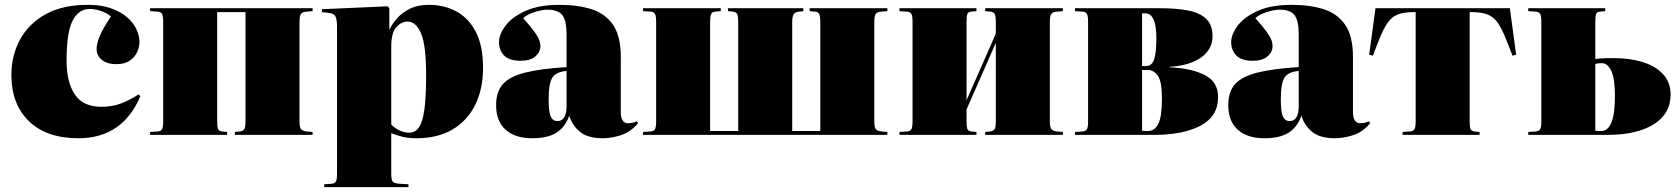

<svg xmlns="http://www.w3.org/2000/svg" viewBox="-20 -557 6940 793"><path d="M304 14Q172 14 99.5 -56.5Q27 -127 27 -247Q27 -328 63 -394Q99 -460 169 -498.5Q239 -537 342 -537Q411 -537 459 -514.5Q507 -492 531.5 -456.5Q556 -421 556 -382Q556 -363 546.5 -342Q537 -321 516 -306.5Q495 -292 461 -292Q423 -292 401 -309.5Q379 -327 379 -355Q379 -375 390.5 -404.5Q402 -434 438 -489Q422 -503 397.5 -511.5Q373 -520 351 -520Q305 -520 280 -472Q255 -424 255 -307Q255 -216 289.5 -166Q324 -116 398 -116Q444 -116 479.5 -129.5Q515 -143 552 -167L560 -160Q486 14 304 14Z M600 0V-12L631 -14Q644 -15 649 -23Q654 -31 654 -57V-466Q654 -492 649 -500Q644 -508 631 -509L600 -511V-523H1271V-511L1247 -509Q1229 -508 1223 -499.5Q1217 -491 1217 -465V-58Q1217 -32 1223 -24Q1229 -16 1247 -14L1271 -12V0H950V-12L971 -14Q985 -16 989.5 -24.5Q994 -33 994 -58V-507H877V-58Q877 -32 880.5 -24Q884 -16 897 -14L918 -12V0Z M1319 216V204L1349 202Q1363 201 1367.5 192.5Q1372 184 1372 159V-447Q1372 -476 1365.5 -489Q1359 -502 1336 -504L1309 -507L1310 -519L1581 -531L1588 -523V-435H1589Q1600 -459 1621 -482.5Q1642 -506 1674 -521.5Q1706 -537 1751 -537Q1815 -537 1865.5 -509.5Q1916 -482 1945.5 -425Q1975 -368 1975 -277Q1975 -189 1942.5 -123.5Q1910 -58 1848.5 -22Q1787 14 1700 14Q1669 14 1645 8.5Q1621 3 1596 -7V158Q1596 182 1600.5 191Q1605 200 1631 202L1667 204V216ZM1671 -9Q1695 -9 1710.5 -31.5Q1726 -54 1733 -106Q1740 -158 1740 -246Q1740 -370 1719 -419Q1698 -468 1663 -468Q1639 -468 1617.5 -445.5Q1596 -423 1596 -365V-42Q1631 -9 1671 -9Z M2178 14Q2108 14 2068.5 -21Q2029 -56 2029 -123Q2029 -178 2057 -209.5Q2085 -241 2148.5 -257Q2212 -273 2320 -280V-416Q2320 -472 2302.5 -494.5Q2285 -517 2241 -517Q2219 -517 2187.5 -507Q2156 -497 2141 -482Q2174 -445 2189 -423.5Q2204 -402 2208 -389.5Q2212 -377 2212 -367Q2212 -342 2191 -324Q2170 -306 2130 -306Q2083 -306 2062 -328Q2041 -350 2041 -383Q2041 -415 2068 -451Q2095 -487 2150.5 -512Q2206 -537 2291 -537Q2366 -537 2423 -519Q2480 -501 2512 -454.5Q2544 -408 2544 -322V-95Q2544 -48 2574 -48Q2593 -48 2610 -56L2615 -48Q2584 -11 2544 1.5Q2504 14 2470 14Q2408 14 2376 -12Q2344 -38 2331 -79Q2315 -33 2279 -9.5Q2243 14 2178 14ZM2282 -57Q2302 -57 2311 -73.5Q2320 -90 2320 -118V-264Q2276 -260 2261 -236Q2246 -212 2246 -147Q2246 -95 2254.5 -76Q2263 -57 2282 -57Z M2636 0V-12L2667 -14Q2680 -15 2685 -23Q2690 -31 2690 -57V-466Q2690 -492 2685 -500Q2680 -508 2667 -509L2636 -511V-523H2957V-511L2935 -509Q2922 -508 2917.5 -499.5Q2913 -491 2913 -465V-16H3029V-465Q3029 -490 3024.5 -499Q3020 -508 3006 -509L2987 -511V-523H3298V-511L3281 -509Q3266 -508 3259 -499.5Q3252 -491 3252 -465V-16H3368V-465Q3368 -490 3363.5 -499Q3359 -508 3345 -509L3324 -511V-523H3645V-511L3621 -509Q3603 -508 3597 -499.5Q3591 -491 3591 -465V-58Q3591 -32 3597 -24Q3603 -16 3621 -14L3645 -12V0Z M3695 0V-12L3726 -14Q3739 -15 3744 -23Q3749 -31 3749 -57V-466Q3749 -492 3744 -500Q3739 -508 3726 -509L3695 -511V-523H4013V-511L3992 -509Q3979 -508 3975.5 -499.5Q3972 -491 3972 -465V-143L4093 -418V-465Q4093 -490 4088.5 -499Q4084 -508 4070 -509L4049 -511V-523H4370V-511L4346 -509Q4328 -508 4322 -499.5Q4316 -491 4316 -465V-58Q4316 -32 4322 -24Q4328 -16 4346 -14L4370 -12V0H4049V-12L4070 -14Q4084 -16 4088.5 -24.5Q4093 -33 4093 -58V-380L3972 -105V-58Q3972 -32 3975.5 -24Q3979 -16 3992 -14L4013 -12V0Z M4420 0V-12L4451 -14Q4464 -15 4469 -23Q4474 -31 4474 -57V-466Q4474 -492 4469 -500Q4464 -508 4451 -509L4420 -511V-523H4773Q4840 -523 4888 -513.5Q4936 -504 4962 -479Q4988 -454 4988 -408Q4988 -353 4940.5 -319.5Q4893 -286 4811 -281V-279Q4901 -275 4956 -247Q5011 -219 5011 -156Q5011 -77 4939.5 -38.5Q4868 0 4748 0ZM4697 -284H4712Q4739 -284 4747.5 -314Q4756 -344 4756 -397Q4756 -453 4744 -477.5Q4732 -502 4711 -502Q4707 -502 4704 -502Q4701 -502 4697 -501ZM4722 -16Q4749 -16 4764 -45.5Q4779 -75 4779 -150Q4779 -221 4762 -244.5Q4745 -268 4721 -268H4697V-17Q4704 -16 4709.5 -16Q4715 -16 4722 -16Z M5202 14Q5132 14 5092.5 -21Q5053 -56 5053 -123Q5053 -178 5081 -209.5Q5109 -241 5172.5 -257Q5236 -273 5344 -280V-416Q5344 -472 5326.5 -494.5Q5309 -517 5265 -517Q5243 -517 5211.5 -507Q5180 -497 5165 -482Q5198 -445 5213 -423.5Q5228 -402 5232 -389.5Q5236 -377 5236 -367Q5236 -342 5215 -324Q5194 -306 5154 -306Q5107 -306 5086 -328Q5065 -350 5065 -383Q5065 -415 5092 -451Q5119 -487 5174.5 -512Q5230 -537 5315 -537Q5390 -537 5447 -519Q5504 -501 5536 -454.5Q5568 -408 5568 -322V-95Q5568 -48 5598 -48Q5617 -48 5634 -56L5639 -48Q5608 -11 5568 1.5Q5528 14 5494 14Q5432 14 5400 -12Q5368 -38 5355 -79Q5339 -33 5303 -9.5Q5267 14 5202 14ZM5306 -57Q5326 -57 5335 -73.5Q5344 -90 5344 -118V-264Q5300 -260 5285 -236Q5270 -212 5270 -147Q5270 -95 5278.5 -76Q5287 -57 5306 -57Z M5773 0V-12L5804 -14Q5817 -15 5822 -23Q5827 -31 5827 -57V-507H5820Q5779 -507 5754 -497.5Q5729 -488 5711.5 -463.5Q5694 -439 5676 -393L5650 -327L5635 -331L5661 -523H6216L6242 -331L6227 -327L6201 -393Q6183 -439 6165.5 -463.5Q6148 -488 6123 -497.5Q6098 -507 6057 -507H6050V-58Q6050 -32 6053.5 -24Q6057 -16 6070 -14L6091 -12V0Z M6292 0V-12L6323 -14Q6336 -15 6341 -23Q6346 -31 6346 -57V-466Q6346 -492 6341 -500Q6336 -508 6323 -509L6292 -511V-523H6610V-511L6589 -509Q6576 -508 6572.5 -499.5Q6569 -491 6569 -465V-313Q6578 -315 6595.5 -316Q6613 -317 6645 -317Q6712 -317 6765 -300.5Q6818 -284 6849 -250.5Q6880 -217 6880 -166Q6880 -87 6810 -43.5Q6740 0 6620 0ZM6594 -16Q6621 -16 6635.5 -51Q6650 -86 6650 -162Q6650 -232 6635 -264Q6620 -296 6597 -296Q6587 -296 6582 -295.5Q6577 -295 6569 -293V-17Q6576 -16 6581.5 -16Q6587 -16 6594 -16Z"/></svg>

Font: Literata 72pt Black
Style: Regular
Weight: 900
Designer: Latin by Veronika Burian and Jose Scaglione. Greek by Irene Vlachou. Cyrillic by Vera Evstafieva.
Foundry: TypeTogether
Version: Version 3.002